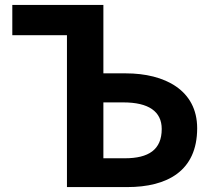

<svg xmlns="http://www.w3.org/2000/svg" viewBox="-20 -760 865 780"><path d="M252 0H497C659 0 781 -65 781 -239C781 -394 649 -462 491 -462H400V-740H30V-617H252ZM400 -117V-344H481C584 -344 637 -307 637 -236C637 -152 584 -117 487 -117Z"/></svg>

Font: Source Han Sans SC Bold
Style: Regular
Weight: 700
Designer: Ryoko NISHIZUKA (kana & ideographs); Paul D. Hunt (Latin, Greek & Cyrillic); Wenlong ZHANG (bopomofo); Sandoll Communica
Foundry: Adobe Systems Incorporated
Version: Version 1.001;PS 1.001;hotconv 1.0.78;makeotf.lib2.5.61930